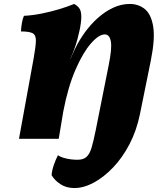

<svg xmlns="http://www.w3.org/2000/svg" viewBox="-20 -702 798 971"><path d="M76 0 150 -406Q161 -467 161.5 -496Q162 -525 145 -534Q128 -543 86 -543Q87 -563 90.5 -584.5Q94 -606 101 -622Q143 -624 188.5 -633Q234 -642 277.5 -655Q321 -668 355 -682Q382 -668 388 -645Q394 -622 389 -587Q385 -553 371 -501.5Q357 -450 336 -406V-404L359 -454Q379 -496 408 -536.5Q437 -577 473.5 -610Q510 -643 551.5 -662.5Q593 -682 636 -682Q680 -682 712 -656.5Q744 -631 754.5 -569Q765 -507 743 -397L688 -126Q671 -42 635 27Q599 96 551.5 145.5Q504 195 453.5 222Q403 249 356 249Q316 249 286.5 230Q257 211 241 184Q242 163 251.5 134.5Q261 106 273 83Q284 91 302.5 96.5Q321 102 340 104Q359 106 371 106Q402 106 418 91Q434 76 443.5 43.5Q453 11 464 -43L530 -374Q547 -458 540.5 -493Q534 -528 510 -528Q480 -528 440 -482.5Q400 -437 362 -350Q324 -263 300 -138L277 0Z"/></svg>

Font: Vollkorn Black
Style: Italic
Weight: 900
Italic angle: -11°
Designer: Friedrich Althausen
Foundry: Friedrich Althausen
Version: Version 5.000; ttfautohint (v1.8.3)